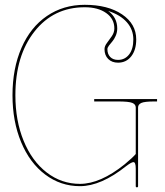

<svg xmlns="http://www.w3.org/2000/svg" viewBox="-20 -783 697 810"><path d="M436.5 -736.8Q474.6 -709 474.6 -663.1Q474.6 -646.5 468 -631.6Q461.4 -616.7 453.9 -608.2Q446.3 -599.6 439.7 -590.8Q433.1 -582 433.1 -575.7Q433.1 -554.7 445.1 -542.5Q457 -530.3 478 -530.3Q506.8 -530.3 524.7 -553.2Q542.5 -576.2 542.5 -616.7Q542.5 -658.2 515.1 -689.2Q487.8 -720.2 436.5 -736.8ZM337.4 -762.7Q435.1 -762.7 494.9 -722.4Q554.7 -682.1 554.7 -616.7Q554.7 -572.3 533.7 -545.4Q512.7 -518.6 478 -518.6Q452.1 -518.6 436.5 -534.2Q420.9 -549.8 420.9 -575.7Q420.9 -588.4 431.2 -601.8Q441.4 -615.2 451.9 -630.6Q462.4 -646 462.4 -663.1Q462.4 -703.6 428 -728Q393.6 -752.4 337.4 -752.4Q206.1 -752.4 125.5 -650.1Q44.9 -547.9 44.9 -380.9Q44.9 -273.9 79.8 -188.7Q114.7 -103.5 177 -55.4Q239.3 -7.3 317.4 -7.3Q403.3 -7.3 505.9 -89.8Q540 -118.2 552.7 -133.3V-329.6Q552.7 -342.8 538.1 -348.9Q523.4 -355 477.5 -355H377.4V-365.2H642.6V-355H631.8Q589.4 -355 575.9 -348.6Q562.5 -342.3 562.5 -329.6V2.4Q562.5 7.3 557.6 7.3Q552.7 7.3 552.7 2.4V-71.3Q552.7 -99.1 543 -99.1Q534.7 -99.1 512.7 -82.5Q406.2 2.4 317.4 2.4Q235.8 2.4 170.7 -46.6Q105.5 -95.7 69.1 -183.3Q32.7 -271 32.7 -380.9Q32.7 -494.1 70.6 -581.1Q108.4 -668 177.7 -715.3Q247.1 -762.7 337.4 -762.7Z"/></svg>

Font: ZnikomitNo24
Style: Thin
Weight: 300
Designer: gluk
Foundry: gluk
Version: Version 0.55